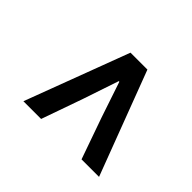

<svg xmlns="http://www.w3.org/2000/svg" viewBox="-94 -815 682 682"><g transform="rotate(45 246.5 -474.5)"><path d="M78 -279 225 -670H310L458 -279H370L315 -435L270 -569H267L222 -435L167 -279Z"/></g></svg>

Font: TypoPRO Source Sans Pro
Style: Italic
Weight: 600
Italic angle: -11°
Designer: Paul D. Hunt
Foundry: Adobe Systems Incorporated
Version: Version 1.075;PS 2.000;hotconv 1.0.86;makeotf.lib2.5.63406